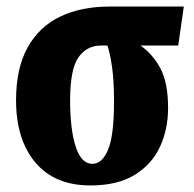

<svg xmlns="http://www.w3.org/2000/svg" viewBox="-20 -556 591 586"><path d="M256 10Q147 10 88 -60Q29 -130 29 -250Q29 -348 64.5 -411.5Q100 -475 164 -505.5Q228 -536 314 -536H541L524 -417H409Q447 -390 470 -346.5Q493 -303 493 -226Q493 -162 468.5 -108.5Q444 -55 391.5 -22.5Q339 10 256 10ZM262 -56Q292 -56 310 -99.5Q328 -143 328 -246Q328 -310 322 -351.5Q316 -393 308 -417H288Q245 -417 219.5 -381Q194 -345 194 -250Q194 -161 211 -108.5Q228 -56 262 -56Z"/></svg>

Font: Noto Serif ExtraCondensed Black
Style: Regular
Weight: 900
Width: 2
Designer: Monotype Design Team
Foundry: Monotype Imaging Inc.
Version: Version 2.015; ttfautohint (v1.8.4.7-5d5b)